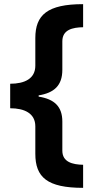

<svg xmlns="http://www.w3.org/2000/svg" viewBox="-20 -740 452 924"><path d="M380 164V53C329 52 280 40 280 -15V-155C280 -227 242 -263 166 -275V-281C240 -293 280 -328 280 -404V-541C280 -597 329 -608 380 -609V-720C208 -720 150 -668 150 -557V-424C150 -361 98 -337 29 -337V-219C97 -219 150 -195 150 -132V0C150 113 207 164 380 164Z"/></svg>

Font: Noto Sans Canadian Aboriginal
Style: Bold
Weight: 700
Designer: Monotype Design Team, Typotheque's Kevin King
Foundry: Monotype Imaging Inc.
Version: Version 2.004